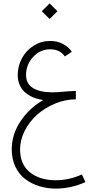

<svg xmlns="http://www.w3.org/2000/svg" viewBox="-20 -792 570 1126"><path d="M225.1 -726.1 271 -772 316.9 -726.1 271 -680.7ZM401.4 -488.3 360.4 -460.9Q332.5 -502.9 273.4 -502.9Q216.3 -502.9 174.6 -458.3Q132.8 -413.6 132.8 -352.5Q132.8 -300.8 173.6 -275.6Q214.4 -250.5 286.1 -250.5Q314.5 -250.5 347.2 -253.9Q393.1 -258.3 418.9 -258.3H424.8V-209.5Q363.8 -209.5 303.7 -184.8Q243.7 -160.2 198.5 -120.1Q153.3 -80.1 125.5 -26.1Q97.7 27.8 97.7 84Q97.7 172.4 155.8 218.8Q213.9 265.1 306.6 265.1Q384.8 265.1 460.4 231L481 275.9Q396.5 314 306.6 314Q255.9 314 210.2 299.8Q164.6 285.6 128.2 258.3Q91.8 231 70.3 186Q48.8 141.1 48.8 84Q48.8 -3.4 100.1 -80.6Q151.4 -157.7 233.4 -205.1Q203.1 -209.5 177.2 -220Q151.4 -230.5 129.9 -247.8Q108.4 -265.1 96.2 -292Q84 -318.8 84 -352.5Q84 -404.8 108.9 -450.7Q133.8 -496.6 177.7 -524.2Q221.7 -551.8 273.4 -551.8Q317.4 -551.8 350.3 -533.7Q383.3 -515.6 401.4 -488.3Z"/></svg>

Font: AzarMehrMonospaced
Style: SerifRegular
Weight: 1
Designer: Amin Abedi
Version: Version 1.00